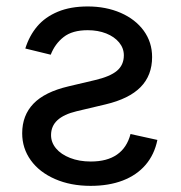

<svg xmlns="http://www.w3.org/2000/svg" viewBox="-20 -573 568 604"><path d="M255.9 -552.7Q313.5 -552.7 359.9 -532.5Q406.2 -512.2 432.4 -476.1Q458.5 -439.9 458.5 -393.6Q458.5 -335.9 422.4 -299.1Q386.2 -262.2 312 -244.6L221.2 -223.1Q180.7 -213.4 160.6 -194.8Q140.6 -176.3 140.6 -147.9Q140.6 -125 156.2 -106.2Q171.9 -87.4 200.4 -76.2Q229 -64.9 265.6 -64.9Q316.9 -64.9 348.1 -86.7Q379.4 -108.4 390.6 -151.4L475.1 -132.8Q465.8 -86.9 438 -54.4Q410.2 -22 366.2 -5.1Q322.3 11.7 265.1 11.7Q202.1 11.7 153.1 -9.8Q104 -31.2 76.9 -68.8Q49.8 -106.4 49.8 -153.8Q49.8 -210 85.2 -246.8Q120.6 -283.7 195.3 -301.3L277.8 -320.8Q326.2 -332 347.9 -350.3Q369.6 -368.7 369.6 -398.9Q369.6 -421.4 354.7 -439.5Q339.8 -457.5 314 -467.8Q288.1 -478 255.9 -478Q207.5 -478 180.2 -456.5Q152.8 -435.1 139.6 -400.9L59.6 -420.4Q72.3 -460.9 97.2 -490.2Q122.1 -519.5 161.9 -536.1Q201.7 -552.7 255.9 -552.7Z"/></svg>

Font: Inter RS Variable
Style: Regular
Weight: 400
Designer: Rasmus Andersson (customised by Maria Ramos and Noel Pretorius)
Foundry: rsms
Version: Version 3.001;Glyphs 3.2.3 (3260)